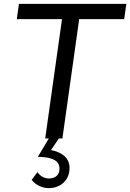

<svg xmlns="http://www.w3.org/2000/svg" viewBox="-20 -717 674 994"><path d="M214 0H232.5L176 95C223 96 288 102 288 156C288 189 267 207 232 207C209 207 186 193 174 174L144 214C165 243 203 257 231 257C296 257 340 214 340 153C340 95 294 70 244 60L284.5 0H303L390 -618H623L634 -697H78L67 -618H301Z"/></svg>

Font: HK Grotesk
Style: Italic
Weight: 400
Italic angle: -16°
Designer: Alfredo Marco Pradil
Foundry: Hanken Design Co.
Version: Version 3.001;FEAKit 1.0